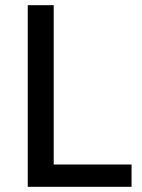

<svg xmlns="http://www.w3.org/2000/svg" viewBox="-20 -720 547 740"><path d="M187 -700V-86H487V0H87V-700Z"/></svg>

Font: Voces
Style: Regular
Weight: 400
Designer: Ana Paula Megda, Pablo Ugerman
Foundry: Ana Paula Megda, Pablo Ugerman
Version: Version 1.100